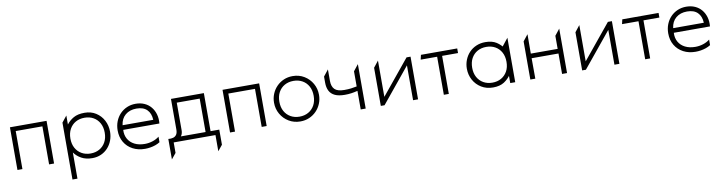

<svg xmlns="http://www.w3.org/2000/svg" viewBox="-24 -1209 8007 2127"><g transform="rotate(-10 3979.0 -145.0)"><path d="M85 0V-480H497V0H441V-428H141V0Z M667 210V-430L723 -500V-399Q754.5 -440.5 802 -467.8Q849.5 -495 926 -495Q998.5 -495 1053.2 -460.2Q1108 -425.5 1138.5 -367.5Q1169 -309.5 1169 -240Q1169 -188 1151.5 -141.8Q1134 -95.5 1101.8 -60.2Q1069.5 -25 1025 -5Q980.5 15 926 15Q855 15 804.8 -12.5Q754.5 -40 723 -84V210ZM916 -39Q972.5 -39 1016 -63.8Q1059.5 -88.5 1084.2 -133.5Q1109 -178.5 1109 -240Q1109 -301.5 1084.2 -346.8Q1059.5 -392 1016 -416.5Q972.5 -441 916 -441Q859.5 -441 816 -416.5Q772.5 -392 747.8 -346.8Q723 -301.5 723 -240Q723 -178.5 747.8 -133.5Q772.5 -88.5 816 -63.8Q859.5 -39 916 -39Z M1519 15Q1441 15 1381.2 -16.8Q1321.5 -48.5 1287.8 -105.5Q1254 -162.5 1254 -238Q1254 -293 1272.5 -340Q1291 -387 1324.5 -421.8Q1358 -456.5 1402.8 -475.8Q1447.5 -495 1500 -495Q1555.5 -495 1599.2 -475.2Q1643 -455.5 1672.2 -420Q1701.5 -384.5 1715 -337Q1728.5 -289.5 1723 -234H1316Q1313 -175.5 1337.8 -131.8Q1362.5 -88 1410.8 -63.5Q1459 -39 1526 -39Q1570.5 -39 1613.5 -52.8Q1656.5 -66.5 1688 -92V-29.5Q1663.5 -14 1635.2 -4.2Q1607 5.5 1577.5 10.2Q1548 15 1519 15ZM1318 -286H1663Q1659.5 -359.5 1618.8 -400.2Q1578 -441 1500 -441Q1424.5 -441 1375.8 -400.2Q1327 -359.5 1318 -286Z M2210.5 0V-428H1952.5V-120Q1952.5 -85.5 1939.5 -62.8Q1926.5 -40 1904 -27.5Q1881.5 -15 1852.2 -11Q1823 -7 1790.5 -10V-48Q1821 -45 1845 -51.8Q1869 -58.5 1882.8 -78.5Q1896.5 -98.5 1896.5 -136V-480H2266.5V0ZM1790.5 182V-48L1899.5 -30V-52H2364.5V118L2312.5 182V0H1842.5V118Z M2476.5 0V-480H2888.5V0H2832.5V-428H2532.5V0Z M3266.5 15Q3194 15 3136.8 -19.8Q3079.5 -54.5 3046.5 -112.5Q3013.5 -170.5 3013.5 -240Q3013.5 -292 3032.5 -338.2Q3051.5 -384.5 3085.8 -419.8Q3120 -455 3166 -475Q3212 -495 3266.5 -495Q3339 -495 3396.2 -460.2Q3453.5 -425.5 3486.5 -367.5Q3519.5 -309.5 3519.5 -240Q3519.5 -188 3500.5 -141.8Q3481.5 -95.5 3447.2 -60.2Q3413 -25 3367 -5Q3321 15 3266.5 15ZM3266.5 -39Q3323 -39 3366.5 -63.8Q3410 -88.5 3434.8 -133.5Q3459.5 -178.5 3459.5 -240Q3459.5 -301.5 3434.8 -346.8Q3410 -392 3366.5 -416.5Q3323 -441 3266.5 -441Q3210 -441 3166.5 -416.5Q3123 -392 3098.2 -346.8Q3073.5 -301.5 3073.5 -240Q3073.5 -178.5 3098.2 -133.5Q3123 -88.5 3166.5 -63.8Q3210 -39 3266.5 -39Z M3946.5 0V-209Q3909 -199.5 3875.2 -194.8Q3841.5 -190 3802.5 -190Q3733.5 -190 3691 -210Q3648.5 -230 3629 -268.2Q3609.5 -306.5 3609.5 -361V-429L3665.5 -500V-370Q3665.5 -308 3697.2 -276Q3729 -244 3805.5 -244Q3849 -244 3882.5 -248.2Q3916 -252.5 3946.5 -259V-429L4002.5 -500V0Z M4172.5 0V-429L4228.5 -500V-92L4546.5 -480H4591.5V0H4535.5V-392L4214.5 0Z M4881.5 0V-428H4696.5L4708.5 -480H5116.5V-428H4937.5V0Z M5434.5 15Q5359.5 15 5302.8 -19.8Q5246 -54.5 5214.2 -112.5Q5182.5 -170.5 5182.5 -240Q5182.5 -292 5200.8 -338.2Q5219 -384.5 5252.2 -419.8Q5285.5 -455 5332 -475Q5378.5 -495 5434.5 -495Q5510.5 -495 5558.8 -463.8Q5607 -432.5 5637.5 -386L5608.5 -354V-404L5684.5 -500V0H5628.5V-106L5637.5 -94Q5607 -47.5 5558.8 -16.2Q5510.5 15 5434.5 15ZM5435.5 -39Q5492 -39 5535.5 -63.8Q5579 -88.5 5603.8 -133.5Q5628.5 -178.5 5628.5 -240Q5628.5 -301.5 5603.8 -346.8Q5579 -392 5535.5 -416.5Q5492 -441 5435.5 -441Q5379 -441 5335.5 -416.5Q5292 -392 5267.2 -346.8Q5242.5 -301.5 5242.5 -240Q5242.5 -178.5 5267.2 -133.5Q5292 -88.5 5335.5 -63.8Q5379 -39 5435.5 -39Z M5854.5 0V-429L5910.5 -500L5909.5 -282H6211.5V-429L6267.5 -500V0H6211.5V-230H5909.5L5910.5 0Z M6437.5 0V-429L6493.5 -500V-92L6811.5 -480H6856.5V0H6800.5V-392L6479.5 0Z M7146.5 0V-428H6961.5L6973.5 -480H7381.5V-428H7202.5V0Z M7712.5 15Q7634.5 15 7574.8 -16.8Q7515 -48.5 7481.2 -105.5Q7447.5 -162.5 7447.5 -238Q7447.5 -293 7466 -340Q7484.5 -387 7518 -421.8Q7551.5 -456.5 7596.2 -475.8Q7641 -495 7693.5 -495Q7749 -495 7792.8 -475.2Q7836.5 -455.5 7865.8 -420Q7895 -384.5 7908.5 -337Q7922 -289.5 7916.5 -234H7509.5Q7506.5 -175.5 7531.2 -131.8Q7556 -88 7604.2 -63.5Q7652.5 -39 7719.5 -39Q7764 -39 7807 -52.8Q7850 -66.5 7881.5 -92V-29.5Q7857 -14 7828.8 -4.2Q7800.5 5.5 7771 10.2Q7741.5 15 7712.5 15ZM7511.5 -286H7856.5Q7853 -359.5 7812.2 -400.2Q7771.5 -441 7693.5 -441Q7618 -441 7569.2 -400.2Q7520.5 -359.5 7511.5 -286Z"/></g></svg>

Font: Geologica-Sharp
Style: Regular
Weight: 100
Designer: Sindre Bremnes, Frode Helland
Foundry: Monokrom Skriftforlag AS
Version: Version 1.010;gftools[0.9.28]